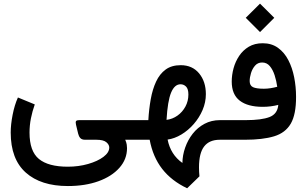

<svg xmlns="http://www.w3.org/2000/svg" viewBox="-20 -765 1679 1051"><path d="M170.4 -193.4Q157.2 -156.7 149.4 -117.7Q141.6 -78.6 141.6 -39.1Q141.6 63 193.1 105.2Q244.6 147.5 351.1 147.5Q410.2 147.5 462.2 132.6Q514.2 117.7 546.1 93.8Q578.1 69.8 578.1 42.5Q578.1 26.9 562 13.4Q545.9 0 507.8 0H446.3Q427.7 0 419.4 -9.5Q411.1 -19 407.7 -33.7L396 -82.5Q392.6 -97.2 396.5 -102.3Q400.4 -107.4 413.1 -107.4H711.4V0H665.5Q672.4 16.1 673.8 26.9Q675.3 37.6 675.3 45.9Q675.3 106.9 633.5 153.8Q591.8 200.7 518.8 227.1Q445.8 253.4 351.6 253.4Q203.6 253.4 121.1 179.7Q38.6 106 38.6 -39.6Q38.6 -83 49.1 -136.7Q59.6 -190.4 78.1 -231.4Z M1004.4 265.6Q918.9 225.1 867.9 159.7Q816.9 94.2 799.3 0H691.9V-107.4H792Q795.4 -168 805.2 -222.2Q814.9 -276.4 834.5 -318.4Q854 -360.4 886.7 -384.3Q919.4 -408.2 969.2 -408.2Q1032.7 -408.2 1069.8 -363.5Q1106.9 -318.8 1106.9 -249.5Q1106.9 -205.1 1088.9 -162.8Q1070.8 -120.6 1040.5 -85.9Q1010.3 -51.3 972.9 -28.8Q935.5 -6.3 897.5 -1Q913.6 81.1 978.5 127Q979 84.5 993.7 42.7Q1008.3 1 1034.9 -33Q1061.5 -66.9 1099.4 -87.2Q1137.2 -107.4 1184.1 -107.4H1200.7V0H1183.1Q1126 0 1097.7 36.4Q1069.3 72.8 1069.3 151.4Q1069.3 174.8 1071.8 200.2ZM891.6 -108.9Q924.3 -112.8 951.7 -132.3Q979 -151.9 995.1 -181.9Q1011.2 -211.9 1011.2 -247.6Q1011.2 -278.3 998.5 -291Q985.8 -303.7 968.3 -303.7Q935.5 -303.7 916.5 -257.8Q897.5 -211.9 891.6 -108.9Z M1325.2 -667.5 1403.3 -745.1 1481.4 -667.5 1403.3 -589.4ZM1503.4 -190.9Q1462.4 -180.2 1418 -180.2Q1336.4 -180.2 1292.5 -213.9Q1248.5 -247.6 1248.5 -318.4Q1248.5 -354.5 1258.5 -391.4Q1268.6 -428.2 1289.3 -459.2Q1310.1 -490.2 1342 -509.3Q1374 -528.3 1418 -528.3Q1466.8 -528.3 1501.7 -503.2Q1536.6 -478 1558.3 -436Q1580.1 -394 1590.3 -341.8Q1600.6 -289.6 1600.6 -235.4Q1601.1 -139.2 1571.8 -88.4Q1542.5 -37.6 1480.2 -18.8Q1418 0 1320.3 0H1181.2V-107.4H1325.7Q1411.6 -107.4 1455.3 -124.3Q1499 -141.1 1503.4 -190.9ZM1497.6 -290Q1493.2 -322.3 1483.4 -352.8Q1473.6 -383.3 1457 -403.1Q1440.4 -422.9 1415 -422.9Q1391.1 -422.9 1376.2 -405.8Q1361.3 -388.7 1354 -365Q1346.7 -341.3 1346.7 -321.3Q1346.7 -296.4 1365 -287.8Q1383.3 -279.3 1424.3 -279.3Q1442.4 -279.3 1460.9 -282.2Q1479.5 -285.2 1497.6 -290Z"/></svg>

Font: Vazir Medium FD
Style: Medium-FD
Weight: 500
Designer: Saber Rastikerdar
Foundry: Saber Rastikerdar
Version: Version 30.0.0